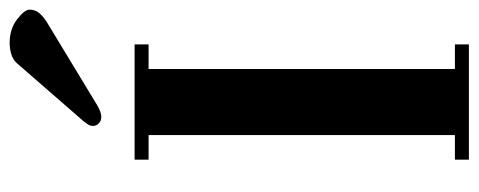

<svg xmlns="http://www.w3.org/2000/svg" viewBox="-317 -675 992 398"><g transform="rotate(-90 179.0 -476.0)"><path d="M117 -779Q117 -785 120 -789.5Q123 -794 126 -798L247 -937Q254 -945 265.5 -948.5Q277 -952 289 -952Q318 -952 338 -936.5Q358 -921 358 -911Q358 -898 349.5 -889Q341 -880 329 -873L159 -770Q154 -767 147.5 -764.5Q141 -762 136 -762Q128 -762 122.5 -767Q117 -772 117 -779ZM47 0V-29H98V-664H47V-693H286V-664H235V-29H286V0Z"/></g></svg>

Font: Monomakh
Style: Regular
Weight: 400
Version: Version 1.200; ttfautohint (v1.8.4.7-5d5b)